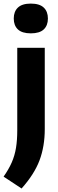

<svg xmlns="http://www.w3.org/2000/svg" viewBox="-42 -813 323 1068"><path d="M78 235.5 -22 169.5Q6.5 129 23.2 90.8Q40 52.5 47 9.5Q54 -33.5 54 -88V-547H207V-95Q207 1 178 78.5Q149 156 78 235.5ZM129.5 -627.5Q81 -627.5 57.8 -649.2Q34.5 -671 34.5 -710Q34.5 -749 57.8 -771Q81 -793 129.5 -793Q178 -793 201.2 -771Q224.5 -749 224.5 -710Q224.5 -671 201.2 -649.2Q178 -627.5 129.5 -627.5Z"/></svg>

Font: Encode Sans SmCnd
Style: Bold
Weight: 700
Width: 4
Designer: Multiple Designers
Foundry: Impallari Type
Version: Version 3.002; ttfautohint (v1.8.3) -l 8 -r 50 -G 200 -x 14 